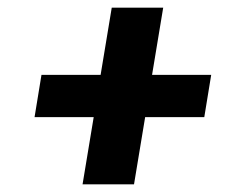

<svg xmlns="http://www.w3.org/2000/svg" viewBox="-20 -590 640 500"><path d="M329 -110H195L224 -285H70L88 -395H242L271 -570H405L376 -395H530L512 -285H358Z"/></svg>

Font: Iosevka Aile Extrabold
Style: Italic
Weight: 800
Italic angle: -9°
Designer: Belleve Invis
Foundry: Belleve Invis
Version: Version 31.1.0; ttfautohint (v1.8.4)